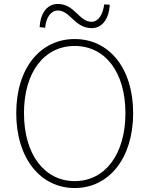

<svg xmlns="http://www.w3.org/2000/svg" viewBox="-20 -936 754 969"><path d="M357 13C529 13 652 -136 652 -365C652 -594 529 -739 357 -739C185 -739 62 -594 62 -365C62 -136 185 13 357 13ZM357 -22C204 -22 101 -157 101 -365C101 -573 204 -704 357 -704C510 -704 613 -573 613 -365C613 -157 510 -22 357 -22ZM443 -794C500 -794 531 -848 534 -912L506 -914C499 -861 476 -826 442 -826C379 -826 357 -916 272 -916C213 -916 183 -862 180 -799L208 -796C212 -849 238 -883 272 -883C334 -883 357 -794 443 -794Z"/></svg>

Font: Noto Sans JP Thin
Style: Regular
Weight: 100
Designer: Ryoko NISHIZUKA 西塚涼子 (kana, bopomofo & ideographs); Paul D. Hunt (Latin, Greek & Cyrillic); Sandoll Communications 산돌커뮤니
Foundry: Adobe
Version: Version 2.004;hotconv 1.0.118;makeotfexe 2.5.65603